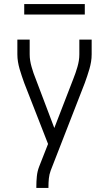

<svg xmlns="http://www.w3.org/2000/svg" viewBox="-20 -716 540 951"><path d="M160 215V208Q160 183 162.5 157.5Q165 132 174 109L218 -3L100 -305Q94 -322 88 -339.5Q82 -357 77 -374.5Q72 -392 69 -410Q66 -428 66 -447V-520H127V-447Q127 -431 129.5 -415.5Q132 -400 136.5 -384.5Q141 -369 146 -354Q151 -339 157 -325L249 -82L343 -325Q349 -340 354 -354.5Q359 -369 363.5 -384.5Q368 -400 370.5 -415.5Q373 -431 373 -447V-520H434V-447Q434 -428 431 -410Q428 -392 423 -374.5Q418 -357 412 -339.5Q406 -322 400 -305L231 129Q224 148 222 168Q220 188 220 208V215ZM100 -644V-696H400V-644Z"/></svg>

Font: Iosevka Term Curly Light
Style: Regular
Weight: 300
Designer: Belleve Invis
Foundry: Belleve Invis
Version: Version 32.3.0